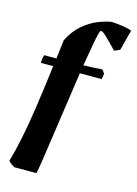

<svg xmlns="http://www.w3.org/2000/svg" viewBox="-129 -778 713 1002"><g transform="rotate(15 228.0 -277.0)"><path d="M51 155Q42 150 33 143.5Q24 137 18 129Q35 71 50 -1.5Q65 -74 79.5 -172Q94 -270 111 -407H44Q45 -420 46.5 -432Q48 -444 51 -450Q64 -450 80.5 -450Q97 -450 117 -450Q120 -474 123 -499.5Q126 -525 129 -551Q156 -606 195.5 -639.5Q235 -673 276 -689Q317 -705 346 -709Q371 -708 403.5 -703.5Q436 -699 456 -691L427 -580L397 -567Q378 -586 354.5 -610.5Q331 -635 312 -648Q309 -648 306 -648Q303 -648 301 -648Q294 -633 284 -579.5Q274 -526 262 -452Q293 -453 319 -454Q345 -455 363 -457L378 -438L373 -407H255Q242 -319 228 -221.5Q214 -124 202 -42Q192 31 183.5 84.5Q175 138 171 155Z"/></g></svg>

Font: Albura ExtraBold
Style: Italic
Weight: 758
Italic angle: -7°
Designer: Mercedes Jáuregui
Foundry: Omnibus-Type Team
Version: Version 1.000; ttfautohint (v1.8.3)